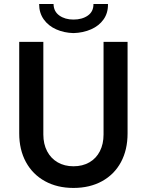

<svg xmlns="http://www.w3.org/2000/svg" viewBox="-20 -928 731 956"><path d="M75.7 -263.7V-719.7H195.8V-258.3Q195.8 -210.9 214.6 -175Q233.4 -139.2 267.3 -119.6Q301.3 -100.1 345.7 -100.1Q391.1 -100.1 425 -119.6Q459 -139.2 477.3 -175Q495.6 -210.9 495.6 -258.3V-719.7H615.2V-263.7Q615.2 -182.1 582.3 -120.8Q549.3 -59.6 488.3 -25.9Q427.2 7.8 345.7 7.8Q265.1 7.8 203.9 -25.9Q142.6 -59.6 109.1 -121.1Q75.7 -182.6 75.7 -263.7ZM174.8 -908.2H246.6Q247.1 -871.1 275.4 -850.8Q303.7 -830.6 345.7 -830.6Q389.2 -830.6 417.5 -850.6Q445.8 -870.6 445.3 -908.2H517.6Q518.6 -863.8 495.8 -831.5Q473.1 -799.3 433.6 -782Q394 -764.6 345.7 -763.2Q298.3 -764.6 259.5 -782Q220.7 -799.3 197.8 -831.5Q174.8 -863.8 174.8 -908.2Z"/></svg>

Font: Reddit Sans SemiBold
Style: Regular
Weight: 600
Designer: Stephen Hutchings
Foundry: Reddit
Version: Version 1.013